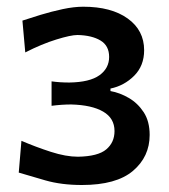

<svg xmlns="http://www.w3.org/2000/svg" viewBox="-20 -855 494 560"><path d="M218.8 -315.4Q159.2 -315.4 112.3 -328.9Q65.4 -342.3 34.7 -351.6L42.5 -444.3Q84.5 -426.3 128.4 -412.1Q172.4 -397.9 207.5 -397.9Q265.6 -398.9 289.8 -419.2Q314 -439.5 314 -472.7Q314 -510.3 280.8 -529.5Q247.6 -548.8 187.5 -550.3Q160.2 -550.3 130.4 -546.4V-617.7Q154.3 -614.3 182.1 -614.3Q241.7 -615.2 270 -635.5Q298.3 -655.8 298.3 -689Q298.3 -721.7 273.2 -736.8Q248 -752 206.1 -752.9Q186.5 -752.9 144 -739.7Q101.6 -726.6 53.7 -702.1L45.4 -794.9Q67.4 -802.2 98.6 -811.8Q129.9 -821.3 162.8 -828.4Q195.8 -835.4 222.7 -835.4Q304.7 -835.4 352.5 -801Q400.4 -766.6 400.4 -708.5Q400.4 -663.1 371.3 -634Q342.3 -605 302.2 -596.7V-589.4Q329.6 -584.5 355.7 -569.3Q381.8 -554.2 399.2 -527.6Q416.5 -501 416.5 -461.4Q416.5 -397.9 367.9 -356.7Q319.3 -315.4 218.8 -315.4Z"/></svg>

Font: Pinar SemiBold
Style: Regular
Weight: 600
Designer: Amin Abedi
Version: Version 3.000